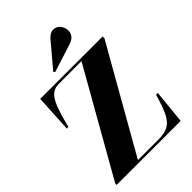

<svg xmlns="http://www.w3.org/2000/svg" viewBox="-279 -1102 1220 1220"><g transform="rotate(-45 331.5 -491.5)"><path d="M25 0V-13L423 -714H219Q181 -714 156 -692.5Q131 -671 111 -619.5Q91 -568 69 -478L54 -476L68 -730H629V-714L232 -16H422Q472 -16 504.5 -33.5Q537 -51 560 -97Q583 -143 607 -228H623L600 0ZM255 -783 248 -793 384 -954Q398 -970 411 -976.5Q424 -983 436 -983Q467 -983 484.5 -959.5Q502 -936 502 -910Q502 -890 489.5 -872Q477 -854 444 -843Z"/></g></svg>

Font: Literata 72pt ExtraBold
Style: Regular
Weight: 800
Designer: Latin by Veronika Burian and Jose Scaglione. Greek by Irene Vlachou. Cyrillic by Vera Evstafieva.
Foundry: TypeTogether
Version: Version 3.002